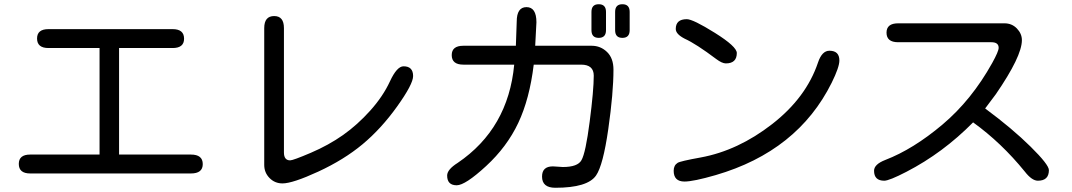

<svg xmlns="http://www.w3.org/2000/svg" viewBox="-20 -847 5040 903"><path d="M448.2 -120.1V-621.1H208Q154.3 -621.1 154.3 -666Q154.3 -710 208 -710H792Q845.7 -710 845.7 -665Q845.7 -621.1 792 -621.1H540V-120.1H877.9Q933.6 -120.1 933.6 -75.2Q933.6 -31.2 877.9 -31.2H122.1Q68.4 -31.2 68.4 -76.2Q68.4 -120.1 122.1 -120.1Z M1344.7 -92.8Q1358.4 -92.8 1441.9 -128.4Q1525.4 -164.1 1593.3 -211.9Q1661.1 -259.8 1721.2 -326.7Q1781.2 -393.6 1814 -464.4Q1846.7 -535.2 1877.9 -535.2Q1922.9 -535.2 1922.9 -489.3Q1922.9 -451.2 1847.7 -346.2Q1772.5 -241.2 1685.1 -168.5Q1597.7 -95.7 1477.1 -40Q1356.4 15.6 1308.6 15.6Q1272.5 15.6 1247.6 -9.8Q1222.7 -35.2 1222.7 -71.3V-714.8Q1222.7 -771.5 1269.5 -771.5Q1315.4 -771.5 1315.4 -714.8V-129.9Q1315.4 -92.8 1344.7 -92.8Z M2406.2 -631.8 2410.2 -745.1Q2410.2 -813.5 2456.1 -813.5Q2502.9 -813.5 2502.9 -742.2L2497.1 -631.8H2762.7Q2804.7 -631.8 2835 -602.5Q2865.2 -573.2 2865.2 -519.5Q2865.2 -410.2 2840.8 -239.7Q2816.4 -69.3 2783.2 -21.5Q2743.2 36.1 2591.8 36.1Q2529.3 36.1 2529.3 -16.6Q2529.3 -64.5 2580.1 -64.5L2596.7 -63.5L2627 -61.5Q2697.3 -61.5 2714.8 -93.8Q2734.4 -127.9 2753.4 -275.4Q2772.5 -422.9 2772.5 -491.2Q2772.5 -543 2712.9 -543H2490.2Q2470.7 -381.8 2417.5 -269Q2364.3 -156.2 2266.1 -65.9Q2168 24.4 2127.9 24.4Q2083 24.4 2083 -21.5Q2083 -49.8 2132.8 -81.1Q2370.1 -242.2 2398.4 -543H2159.2Q2104.5 -543 2104.5 -587.9Q2104.5 -631.8 2159.2 -631.8ZM2873 -791Q2873 -827.1 2907.2 -827.1Q2941.4 -827.1 2941.4 -791V-705.1Q2941.4 -668.9 2907.2 -668.9Q2873 -668.9 2873 -705.1ZM2761.7 -791Q2761.7 -827.1 2795.9 -827.1Q2830.1 -827.1 2830.1 -791V-705.1Q2830.1 -668.9 2795.9 -668.9Q2761.7 -668.9 2761.7 -705.1Z M3210 -756.8Q3239.3 -756.8 3342.3 -692.4Q3445.3 -627.9 3445.3 -597.7Q3445.3 -548.8 3393.6 -548.8Q3376 -548.8 3348.6 -569.3Q3253.9 -640.6 3200.2 -665Q3158.2 -686.5 3158.2 -710.9Q3158.2 -756.8 3210 -756.8ZM3880.9 -608.4Q3927.7 -608.4 3927.7 -562.5Q3927.7 -531.2 3891.6 -458Q3731.4 -135.7 3345.7 -23.4Q3241.2 6.8 3199.2 6.8Q3148.4 6.8 3148.4 -43.9Q3148.4 -69.3 3167 -81.1Q3178.7 -88.9 3275.4 -106.4Q3451.2 -138.7 3611.3 -263.2Q3771.5 -387.7 3827.1 -552.7Q3845.7 -608.4 3880.9 -608.4Z M4613.3 -336.9Q4741.2 -242.2 4827.1 -157.2Q4913.1 -72.3 4913.1 -46.9Q4913.1 2.9 4861.3 2.9Q4833 2.9 4799.8 -40Q4689.5 -175.8 4556.6 -271.5Q4415 -127.9 4243.2 -39.1Q4162.1 2.9 4138.7 2.9Q4090.8 2.9 4090.8 -43.9Q4090.8 -74.2 4143.6 -94.7Q4275.4 -145.5 4412.6 -261.2Q4549.8 -377 4646.5 -550.8Q4676.8 -605.5 4676.8 -622.1Q4676.8 -648.4 4642.6 -648.4H4204.1Q4149.4 -648.4 4149.4 -693.4Q4149.4 -737.3 4204.1 -737.3H4704.1Q4739.3 -737.3 4762.7 -712.9Q4786.1 -688.5 4786.1 -658.2Q4786.1 -582 4663.1 -403.3Z"/></svg>

Font: MotoyaLMaru
Style: W3 mono
Weight: 400
Version: Version 1.01